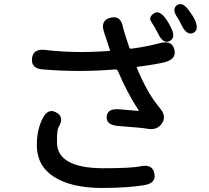

<svg xmlns="http://www.w3.org/2000/svg" viewBox="-20 -878 1040 954"><path d="M483 56Q333 55 248 0.5Q163 -54 163 -157Q163 -232 191 -288Q218 -343 260 -319Q302 -296 270 -244Q263 -233 263 -172Q263 -44 489 -42Q634 -42 679 -52Q738 -64 747 -16Q757 32 697 42Q612 56 483 56ZM823 -674Q791 -658 765 -712Q748 -746 732 -769Q716 -792 744 -811Q772 -831 806 -782Q817 -766 828 -744Q856 -691 823 -674ZM941 -715Q909 -699 882 -753Q869 -780 866 -784Q831 -832 859 -852Q887 -872 921 -823Q941 -795 946 -784Q972 -730 941 -715ZM776 -664Q834 -679 846 -633Q859 -586 802 -570Q768 -560 663 -546Q658 -545 660 -540Q702 -440 743 -382Q760 -358 778 -336Q808 -299 784 -264Q759 -228 708 -239Q688 -243 567 -252Q507 -257 510 -298Q513 -340 573 -335L666 -327Q671 -327 668 -331Q611 -418 566 -525Q562 -534 552 -533Q375 -518 194 -533Q134 -537 139 -587Q144 -637 204 -630Q351 -612 523 -625Q528 -625 526 -630L497 -718Q477 -777 529 -790Q581 -803 591 -742Q593 -730 622 -643Q625 -635 633 -636Q708 -646 776 -664Z"/></svg>

Font: Resource Han Rounded CN Medium
Style: Regular
Weight: 500
Designer: Cyano Hao (round all glyphs); Ryoko NISHIZUKA 西塚涼子 (kana, bopomofo & ideographs); Paul D. Hunt (Latin, Greek & Cyrillic)
Foundry: Cyano Hao
Version: 0.990